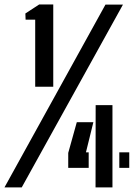

<svg xmlns="http://www.w3.org/2000/svg" viewBox="-90 -820 607 840"><path d="M64 -440.5V-734H22L21 -761L81.5 -800.5H143V-440.5ZM-70.5 0 371.5 -800H448L5 0ZM328 0 328.5 -360H402V0ZM208.5 -85.5V-151L246 -285.5H318.5L286 -153.5H298V-85.5ZM432 -85.5V-153.5H475.5V-85.5Z"/></svg>

Font: Big Shoulders Stencil Display
Style: Bold
Weight: 700
Designer: Patric King
Foundry: XO Type Co
Version: Version 1.000